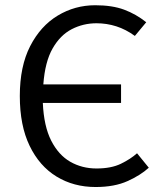

<svg xmlns="http://www.w3.org/2000/svg" viewBox="-20 -720 640 751"><path d="M352.5 -699.5Q419 -699.5 465.5 -682.2Q512 -665 552 -633L507.5 -579.5Q472.5 -605 435 -617Q397.5 -629 357.5 -629Q305.5 -629 260.5 -605.8Q215.5 -582.5 185.8 -530.5Q156 -478.5 149.5 -390H453.5V-317.5H147.5Q151.5 -226.5 180.2 -170Q209 -113.5 255 -87.2Q301 -61 357.5 -61Q415 -61 453 -79.5Q491 -98 516 -120.5L562 -64Q530.5 -35 479.2 -11.8Q428 11.5 354 11.5Q268 11.5 201 -29.5Q134 -70.5 95.8 -149.8Q57.5 -229 57.5 -344.5Q57.5 -460.5 98 -539.5Q138.5 -618.5 205.8 -659Q273 -699.5 352.5 -699.5Z"/></svg>

Font: Fast_Mono
Style: Regular
Weight: 400
Monospace: yes
Designer: Carrois Corporate, Edenspiekermann AG, Nikita Prokopov
Foundry: Carrois Corporate, Edenspiekermann AG, Nikita Prokopov
Version: Version 5.002